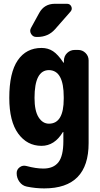

<svg xmlns="http://www.w3.org/2000/svg" viewBox="-20 -790 540 1040"><path d="M277.3 -769.5H342.8Q359.4 -769.5 366.2 -754.9Q373 -740.2 362.3 -727.5L278.3 -631.8Q241.2 -589.8 182.6 -589.8H176.8Q158.2 -589.8 148.4 -606.4Q138.7 -623 148.4 -639.6L192.4 -719.7Q219.7 -769.5 277.3 -769.5ZM325.2 -254.9V-264.6Q325.2 -409.2 245.1 -410.2Q167 -410.2 167 -259.8Q167 -189.5 189 -154.8Q210.9 -120.1 245.1 -120.1Q325.2 -120.1 325.2 -254.9ZM403.3 -519.5Q426.8 -519.5 443.4 -502.9Q460 -486.3 460 -462.9V-14.6Q460 230.5 219.7 230.5Q171.9 230.5 125 220.7Q100.6 215.8 85.4 194.8Q70.3 173.8 70.3 148.4V147.5Q70.3 127.9 86.9 115.7Q103.5 103.5 124 109.4Q174.8 123 214.8 123Q269.5 123 296.4 88.9Q323.2 54.7 323.2 -25.4V-74.2Q323.2 -75.2 322.3 -75.2Q320.3 -75.2 320.3 -74.2Q275.4 0 205.1 0Q127 0 78.6 -66.4Q30.3 -132.8 30.3 -259.8Q30.3 -396.5 76.2 -463.4Q122.1 -530.3 205.1 -530.3Q240.2 -530.3 267.1 -512.7Q293.9 -495.1 323.2 -451.2Q323.2 -450.2 325.2 -450.2Q326.2 -450.2 326.2 -451.2V-462.9Q327.1 -487.3 344.2 -503.4Q361.3 -519.5 384.8 -519.5Z"/></svg>

Font: Rounded Mgen+ 1m bold
Style: Bold
Weight: 700
Designer: [Source Han Sans]
Ryoko NISHIZUKA  (kana & ideographs); Paul D. Hunt (Latin, Greek & Cyrillic); Wenlong ZHANG  (bopomofo
Version: Version 1.059.20150602